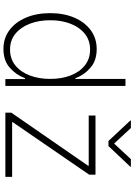

<svg xmlns="http://www.w3.org/2000/svg" viewBox="155 -956 812 1163"><g transform="rotate(90 561.5 -374.0)"><path d="M276.4 11.7Q210.9 11.7 162.1 -24.7Q113.3 -61 86.2 -125Q59.1 -189 59.1 -271.5Q59.1 -353.5 86.2 -417.2Q113.3 -481 162.4 -517.1Q211.4 -553.2 276.9 -553.2Q346.7 -553.2 390.6 -514.6Q434.6 -476.1 453.1 -423.8H457.5V-727.5H500V0H458.5V-119.1H453.1Q434.1 -66.4 390.4 -27.3Q346.7 11.7 276.4 11.7ZM279.8 -28.3Q335.4 -28.3 375.2 -60.1Q415 -91.8 436.3 -147Q457.5 -202.1 457.5 -272Q457.5 -341.3 436.3 -396Q415 -450.7 375.2 -481.9Q335.4 -513.2 279.8 -513.2Q224.1 -513.2 184.3 -481.4Q144.5 -449.7 123.3 -395Q102.1 -340.3 102.1 -272Q102.1 -203.1 123.3 -147.9Q144.5 -92.8 184.3 -60.5Q224.1 -28.3 279.8 -28.3ZM662.1 0V-36.1L983.4 -501V-504.9H679.2V-545.9H1037.6V-507.8L719.7 -44.9V-41H1050.8V0ZM754.9 -760.3 849.1 -658.7 943.4 -760.3H989.3V-756.8L864.3 -624.5H833.5L709.5 -756.8V-760.3Z"/></g></svg>

Font: Inter Extra Light
Style: Regular
Weight: 200
Designer: Rasmus Andersson
Foundry: rsms
Version: Version 4.000;git-3c8e0fc